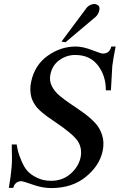

<svg xmlns="http://www.w3.org/2000/svg" viewBox="-20 -945 615 978"><path d="M569 -708Q557 -648 552 -609L545 -485H519Q520 -557 479.5 -611Q439 -665 363 -665Q320 -665 283.5 -639.5Q247 -614 237 -567Q230 -535 243.5 -507.5Q257 -480 283 -458Q309 -436 341.5 -414.5Q374 -393 406.5 -369.5Q439 -346 464 -319.5Q489 -293 500.5 -256Q512 -219 503 -176Q487 -101 417 -44Q347 13 241 13Q196 13 147 -4.5Q98 -22 88 -22Q72 -22 61 -12Q50 -2 48 12H25Q36 -51 39 -93Q41 -113 41 -142Q41 -171 40 -190V-209H65Q69 -185 73 -170Q77 -155 90 -124Q103 -93 120 -74Q137 -55 168.5 -39.5Q200 -24 240 -24Q298 -24 338.5 -59Q379 -94 390 -141Q400 -189 376.5 -225.5Q353 -262 259 -325Q238 -339 224 -349Q210 -359 194.5 -372Q179 -385 169 -396.5Q159 -408 150.5 -423.5Q142 -439 138.5 -454.5Q135 -470 134.5 -489Q134 -508 139 -530Q157 -614 223 -661Q289 -708 366 -708Q402 -708 448.5 -690Q495 -672 504 -672Q538 -672 547 -708ZM483 -915Q490 -905 484.5 -887.5Q479 -870 467 -859L314 -730L293 -733L422 -906Q433 -919 451 -923.5Q469 -928 483 -915Z"/></svg>

Font: GFS Artemisia
Style: Italic
Weight: 400
Italic angle: -12°
Designer: Takis Katsoulidis and George D. Matthiopoulos
Foundry: George Matthiopoulos and Takis Katsoulidis
Version: Version 1.0